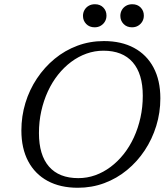

<svg xmlns="http://www.w3.org/2000/svg" viewBox="-20 -877 786 907"><path d="M164 -248.5Q164 -144.5 211.5 -90Q259 -35.5 350 -35.5Q391.5 -35.5 430 -49.2Q468.5 -63 502.5 -88.5Q536.5 -114 564.5 -149.2Q592.5 -184.5 612.5 -228Q632.5 -271.5 643.5 -321.2Q654.5 -371 654.5 -424.5Q654.5 -528.5 606.8 -583Q559 -637.5 468.5 -637.5Q427.5 -637.5 388.8 -623.8Q350 -610 316 -584.5Q282 -559 254 -523.8Q226 -488.5 206 -445Q186 -401.5 175 -352Q164 -302.5 164 -248.5ZM737.5 -412.5Q737.5 -345 718.2 -282.5Q699 -220 663.8 -166.8Q628.5 -113.5 580.2 -73.8Q532 -34 473 -12Q414 10 347.5 10Q265 10 205.2 -22.2Q145.5 -54.5 113.2 -115.2Q81 -176 81 -260.5Q81 -328 100 -390.5Q119 -453 154.5 -506.2Q190 -559.5 238.2 -599.2Q286.5 -639 345.5 -661Q404.5 -683 471 -683Q553.5 -683 613.2 -650.8Q673 -618.5 705.2 -558Q737.5 -497.5 737.5 -412.5ZM427 -748Q402.5 -748 387.2 -763.8Q372 -779.5 372 -802Q372 -817 379 -829.5Q386 -842 398.8 -849.5Q411.5 -857 428.5 -857Q453 -857 468 -841.5Q483 -826 483 -803.5Q483 -788 476 -775.8Q469 -763.5 456.5 -755.8Q444 -748 427 -748ZM603.5 -748Q579 -748 563.8 -763.8Q548.5 -779.5 548.5 -802Q548.5 -817 555.5 -829.5Q562.5 -842 575.2 -849.5Q588 -857 605 -857Q629.5 -857 644.5 -841.5Q659.5 -826 659.5 -803.5Q659.5 -788 652.5 -775.8Q645.5 -763.5 633 -755.8Q620.5 -748 603.5 -748Z"/></svg>

Font: Newsreader 17pt
Style: Italic
Weight: 400
Italic angle: -17°
Version: Version 1.003